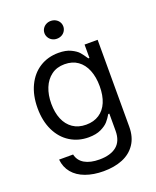

<svg xmlns="http://www.w3.org/2000/svg" viewBox="-169 -825 917 1132"><g transform="rotate(-20 289.5 -259.5)"><path d="M169.4 191.9C202.3 203.9 239.9 210 282.2 210C327.1 210 366.9 203 401.4 189C435.9 175 463.1 153.3 482.9 124C502.8 94.7 512.7 58.3 512.7 14.6V-530.3H430.7V-446.3H423.8C410.8 -465.8 399.7 -480.8 390.6 -491.2C381.5 -501.6 366.7 -511.9 346.2 -522C325.7 -532.1 299.8 -537.1 268.6 -537.1C224.3 -537.1 185.1 -526.4 150.9 -504.9C116.7 -483.4 90 -452.6 70.8 -412.6C51.6 -372.6 42 -325.8 42 -272.5C42 -218.4 51.8 -171.4 71.3 -131.3C90.8 -91.3 117.7 -60.7 151.9 -39.6C186 -18.4 224.6 -7.8 267.6 -7.8C298.8 -7.8 324.9 -12.9 345.7 -22.9C366.5 -33 382.2 -44.1 392.6 -56.2C403 -68.2 412.8 -82 421.9 -97.7H428.7V9.8C428.7 52.7 416 84.6 390.6 105.5C365.2 126.3 329.1 136.7 282.2 136.7C244.5 136.7 213.7 129.9 189.9 116.2C166.2 102.5 151.4 82.4 145.5 55.7H57.6C60.9 88.2 72.1 116 91.3 139.2C110.5 162.3 136.6 179.9 169.4 191.9ZM361.3 -105.5C338.5 -90.5 311.2 -83 279.3 -83C246.7 -83 219.1 -90.8 196.3 -106.4C173.5 -122.1 156.2 -143.9 144.5 -171.9C132.8 -199.9 127 -232.4 127 -269.5C127 -306 132.8 -338.7 144.5 -367.7C156.2 -396.6 173.5 -419.6 196.3 -436.5C219.1 -453.5 246.7 -461.9 279.3 -461.9C311.8 -461.9 339.4 -453.9 361.8 -438C384.3 -422 401.4 -399.6 413.1 -370.6C424.8 -341.6 430.7 -307.9 430.7 -269.5C430.7 -230.5 424.8 -197.1 413.1 -169.4C401.4 -141.8 384.1 -120.4 361.3 -105.5ZM260.7 -625.5C269.9 -620.6 279.6 -618.2 290 -618.2C301.1 -618.2 311.2 -620.6 320.3 -625.5C329.4 -630.4 336.6 -637.2 341.8 -646C347 -654.8 349.6 -664.1 349.6 -673.8C349.6 -684.2 347 -693.7 341.8 -702.1C336.6 -710.6 329.4 -717.3 320.3 -722.2C311.2 -727.1 301.1 -729.5 290 -729.5C279.6 -729.5 269.9 -727.1 260.7 -722.2C251.6 -717.3 244.5 -710.6 239.3 -702.1C234 -693.7 231.4 -684.2 231.4 -673.8C231.4 -664.1 234 -654.8 239.3 -646C244.5 -637.2 251.6 -630.4 260.7 -625.5Z"/></g></svg>

Font: Pretendard Variable
Style: Regular
Weight: 400
Designer: Base glyphs from Inter by Rasmus Andersson; Hangeul glyphs from Noto Sans CJK(Source Han Sans) by Jang Soo-young and Kan
Foundry: Kil Hyung-jin
Version: Version 1.309;Glyphs 3.2 (3225)